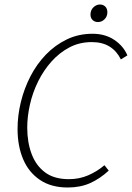

<svg xmlns="http://www.w3.org/2000/svg" viewBox="-20 -821 586 853"><path d="M281 12Q207 12 157 -22Q107 -56 82.5 -114.5Q58 -173 58 -248Q58 -307 72.5 -367Q87 -427 115 -481.5Q143 -536 184 -578.5Q225 -621 277 -646Q329 -671 391 -671Q447 -671 487.5 -644Q528 -617 546 -575L517 -557Q499 -594 467 -614Q435 -634 388 -634Q333 -634 288.5 -610.5Q244 -587 209 -548Q174 -509 149.5 -459.5Q125 -410 113 -356.5Q101 -303 101 -254Q101 -189 120.5 -137Q140 -85 180.5 -55Q221 -25 286 -25Q332 -25 371.5 -42Q411 -59 444 -87L463 -63Q424 -27 380.5 -7.5Q337 12 281 12ZM415 -723Q401 -723 391.5 -732Q382 -741 382 -756Q382 -776 395 -788.5Q408 -801 424 -801Q438 -801 447.5 -792Q457 -783 457 -766Q457 -748 444.5 -735.5Q432 -723 415 -723Z"/></svg>

Font: Source Sans 3 ExtraLight Light
Style: Italic
Weight: 300
Italic angle: -11°
Version: Version 3.052;hotconv 1.1.0;makeotfexe 2.6.0